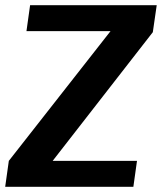

<svg xmlns="http://www.w3.org/2000/svg" viewBox="-33 -720 633 740"><path d="M556 -596 170 -100H495L481 0H-13L1 -100L393 -600H69L83 -700H571Z"/></svg>

Font: Krub
Style: Bold Italic
Weight: 700
Italic angle: -8°
Designer: Ekaluck Peanpanawate
Foundry: Cadson Demak Co.,Ltd.
Version: Version 1.000; ttfautohint (v1.6)